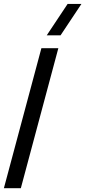

<svg xmlns="http://www.w3.org/2000/svg" viewBox="-70 -988 447 1008"><path d="M247.9 -802.5 357.6 -967.5H285.1L175.4 -802.5ZM-49.6 0H39.4L236.3 -735H147.3Z"/></svg>

Font: Manrope
Style: MediumItalic
Weight: 500
Italic angle: -15°
Designer: Mikhail Sharanda
Foundry: Mikhail Sharanda
Version: Version 4.502;hotconv 1.0.109;makeotfexe 2.5.65596